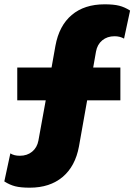

<svg xmlns="http://www.w3.org/2000/svg" viewBox="-52 -742 623 890"><path d="M393 -503 380 -429H506V-277H352L314 -63Q297 29 238 78.5Q179 128 86 128Q44 128 18.5 121.5Q-7 115 -32 99L-4 -31Q13 -20 40 -20Q74 -20 97 -39Q120 -58 126 -90L160 -277H28V-429H187L205 -530Q222 -623 280.5 -672.5Q339 -722 433 -722Q475 -722 500.5 -715.5Q526 -709 551 -693L523 -563Q504 -574 479 -574Q445 -574 422 -555Q399 -536 393 -503Z"/></svg>

Font: Work Sans Black
Style: Regular
Weight: 900
Designer: Wei Huang
Foundry: Wei Huang
Version: Version 1.500